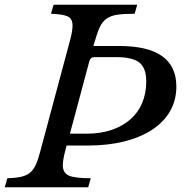

<svg xmlns="http://www.w3.org/2000/svg" viewBox="-56 -790 781 810"><path d="M338 -596H447Q688 -596 688 -425Q688 -368 662 -322Q636 -276 587 -243.5Q538 -211 469 -193.5Q400 -176 315 -176H225L220 -157Q214 -134 211.5 -119Q209 -104 209 -93Q209 -61 234 -49.5Q259 -38 327 -38L316 0H-36L-25 -38Q9 -39 32 -44Q55 -49 70 -61Q85 -73 95 -95Q105 -117 114 -152L239 -618Q245 -640 247.5 -655.5Q250 -671 250 -682Q250 -710 231 -720Q212 -730 159 -732L170 -770H523L512 -732Q467 -732 439.5 -728Q412 -724 394 -711.5Q376 -699 365 -675.5Q354 -652 343 -613ZM239 -226H310Q367 -226 413.5 -241.5Q460 -257 493 -285.5Q526 -314 543.5 -355Q561 -396 561 -446Q561 -503 532 -526Q503 -549 434 -549H342Q326 -549 321 -532Z"/></svg>

Font: SVN-Libre Baskerville
Style: Italic
Weight: 400
Italic angle: -14°
Designer: Pablo Impallari, Rodrigo Fuenzalida
Foundry: Pablo Impallari, Rodrigo Fuenzalida
Version: Version 1.000; ttfautohint (v1.8.4)